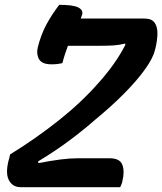

<svg xmlns="http://www.w3.org/2000/svg" viewBox="-20 -777 674 797"><path d="M479 0H66Q31 0 16 -31Q1 -62 19 -123L22 -136Q129 -202 223.5 -277Q318 -352 390 -434Q424 -472 452 -511.5Q480 -551 501 -592L498 -596Q475 -590 451.5 -588.5Q428 -587 395 -587H262Q256 -571 250 -553Q244 -535 239 -515Q219 -510 194 -510Q154 -510 142 -531.5Q130 -553 137 -581Q150 -633 172.5 -675Q195 -717 226 -757Q282 -757 304 -746.5Q326 -736 321 -716Q319 -709 315 -700H579Q610 -700 622 -682.5Q634 -665 633.5 -637.5Q633 -610 626 -580L623 -569Q616 -537 582.5 -490Q549 -443 495.5 -389Q442 -335 375 -280Q325 -236 265 -191.5Q205 -147 138 -107L140 -100Q192 -110 231 -115Q270 -120 301 -120H435Q478 -120 488 -92.5Q498 -65 488 -25Q487 -18 484 -11.5Q481 -5 479 0Z"/></svg>

Font: Recursive Mn Csl St SmB
Style: Italic
Weight: 600
Italic angle: -15°
Monospace: yes
Version: Version 1.079;hotconv 1.0.112;makeotfexe 2.5.65598; ttfautoh